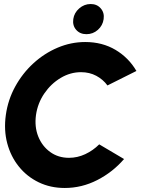

<svg xmlns="http://www.w3.org/2000/svg" viewBox="-20 -922 739 955"><path d="M302 13Q231 13 172.5 -15.2Q114 -43.5 73.8 -93.5Q33.5 -143.5 16 -209.2Q-1.5 -275 9 -350Q19.5 -425.5 55.5 -491.2Q91.5 -557 145.8 -606.8Q200 -656.5 266.5 -684.8Q333 -713 404 -713Q489 -713 554.8 -673.8Q620.5 -634.5 658.5 -569L514.5 -497Q492.5 -527 458.8 -545Q425 -563 383 -563Q329.5 -563 281.5 -534.2Q233.5 -505.5 200.5 -457.2Q167.5 -409 159 -350Q151 -291.5 170.2 -243.2Q189.5 -195 229.5 -166Q269.5 -137 323 -137Q365 -137 404 -155.2Q443 -173.5 473.5 -204L597 -131Q541 -66 464 -26.5Q387 13 302 13ZM410 -752Q378 -752 359 -773.5Q340 -795 344.5 -827Q349 -858.5 374 -880.2Q399 -902 431 -902Q462.5 -902 481.2 -880.2Q500 -858.5 495.5 -827Q491 -795 466.8 -773.5Q442.5 -752 410 -752Z"/></svg>

Font: Urbanist Black
Style: Italic
Weight: 900
Italic angle: -8°
Designer: Corey Hu
Foundry: Corey Hu
Version: Version 1.330; ttfautohint (v1.8.4.7-5d5b)